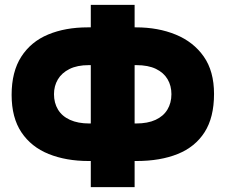

<svg xmlns="http://www.w3.org/2000/svg" viewBox="-20 -755 932 793"><path d="M355 18V-90H346Q253 -90 181 -119Q109 -148 68.5 -208.5Q28 -269 28 -363Q28 -459 68 -521Q108 -583 179 -612.5Q250 -642 342 -642H355V-735H536V-642H542Q633 -642 706 -612Q779 -582 821.5 -521.5Q864 -461 864 -367Q864 -270 825 -209Q786 -148 714 -119Q642 -90 544 -90H536V18ZM349 -245H355V-486H347Q299 -486 267 -470Q235 -454 219 -427Q203 -400 203 -366Q203 -330 219.5 -302.5Q236 -275 269 -260Q302 -245 349 -245ZM536 -245H542Q590 -245 622.5 -260Q655 -275 671.5 -302.5Q688 -330 688 -366Q688 -401 672 -428Q656 -455 624 -470.5Q592 -486 543 -486H536Z"/></svg>

Font: Onest Black
Style: Regular
Weight: 900
Designer: Dmitri Voloshin, Andrey Kudryavtsev
Foundry: Dmitri Voloshin, Andrey Kudryavtsev
Version: Version 1.000;gftools[0.9.33]